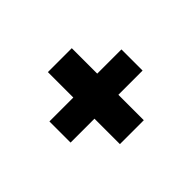

<svg xmlns="http://www.w3.org/2000/svg" viewBox="-66 -523 443 443"><g transform="rotate(-45 155.5 -301.5)"><path d="M116 -184V-267H38V-336H116V-419H194V-336H273V-267H194V-184Z"/></g></svg>

Font: Bricolage Grotesque 96pt Condensed
Style: Regular
Weight: 400
Width: 3
Designer: Mathieu Triay
Foundry: Atelier Triay
Version: Version 1.001; ttfautohint (v1.8.4.7-5d5b);gftools[0.9.33.de